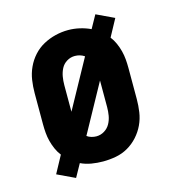

<svg xmlns="http://www.w3.org/2000/svg" viewBox="-96 -653 692 775"><g transform="rotate(-15 250.0 -265.0)"><path d="M127 44 53 9 92 -63Q81 -77 73.5 -94Q66 -111 61.5 -128.5Q57 -146 55.5 -164Q54 -182 54 -200V-330Q54 -357 58 -384Q62 -411 73.5 -436Q85 -461 103.5 -481.5Q122 -502 146 -515Q170 -528 196.5 -534.5Q223 -541 250 -541Q274 -541 298 -535.5Q322 -530 343 -520L373 -574L447 -539L408 -467Q419 -453 426.5 -436Q434 -419 438.5 -401.5Q443 -384 444.5 -366Q446 -348 446 -330V-200Q446 -173 442 -146Q438 -119 426.5 -94.5Q415 -70 396.5 -49.5Q378 -29 354.5 -15.5Q331 -2 304 3Q277 8 250 8Q226 8 202 4Q178 0 157 -10ZM178 -219 289 -421Q280 -427 270 -430Q260 -433 249 -433Q231 -433 215.5 -423.5Q200 -414 192 -398.5Q184 -383 181 -365.5Q178 -348 178 -330ZM250 -97Q268 -97 283.5 -106.5Q299 -116 307.5 -131.5Q316 -147 319 -164.5Q322 -182 322 -200V-311L211 -109Q219 -103 229.5 -100Q240 -97 250 -97Z"/></g></svg>

Font: Iosevka Slab Extrabold
Style: Regular
Weight: 800
Monospace: yes
Designer: Belleve Invis
Foundry: Belleve Invis
Version: Version 11.1.1; ttfautohint (v1.8.3)